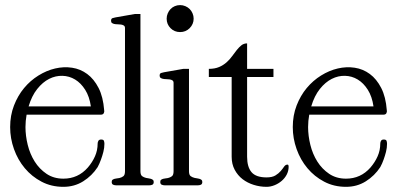

<svg xmlns="http://www.w3.org/2000/svg" viewBox="-20 -721 1540 747"><path d="M333.5 -307.1Q328.1 -345.2 311.5 -371.6Q294.9 -397.9 272.2 -411.6Q249.5 -425.3 222.9 -426Q196.3 -426.8 171.1 -414.1Q146 -401.4 124.8 -374.8Q103.5 -348.1 91.3 -307.1ZM386.2 -161.6Q386.2 -146 382.1 -129.9Q377.9 -113.8 373 -100.6Q370.1 -92.8 366.9 -85.2Q363.8 -77.6 359.9 -70.8Q337.9 -37.1 303.7 -15.6Q269.5 5.9 226.6 5.9Q179.7 5.9 141.6 -14.2Q103.5 -34.2 76.4 -66.7Q49.3 -99.1 34.4 -140.9Q19.5 -182.6 19.5 -226.6Q19.5 -272 34.4 -310.5Q49.3 -349.1 73.7 -378.4Q98.1 -407.7 129.6 -427.2Q161.1 -446.8 194.6 -454.6Q228 -462.4 260.5 -457.5Q293 -452.6 319.3 -433.1Q345.7 -413.6 363.5 -378.9Q381.3 -344.2 385.3 -292Q386.7 -286.6 383.8 -280.8Q380.9 -274.9 372.6 -274.9H83.5Q79.1 -250.5 79.1 -226.6Q79.1 -192.9 87.9 -157.2Q96.7 -121.6 115 -92.5Q133.3 -63.5 161.1 -44.7Q189 -25.9 226.6 -25.9Q283.7 -25.9 321.8 -69.3Q339.4 -89.8 349.6 -113Q359.9 -136.2 359.9 -162.6Q359.9 -168 362.8 -173.1Q365.7 -178.2 373.5 -178.2Q382.8 -178.2 384.5 -172.6Q386.2 -167 386.2 -161.6Z M578.1 -13.2Q578.1 -4.9 572.8 -2.4Q567.4 0 561.5 0H431.6Q425.8 0 420.2 -2.4Q414.6 -4.9 414.6 -13.2Q414.6 -19.5 418.5 -22Q422.4 -24.4 426.3 -25.4Q430.2 -26.4 434.8 -26.9Q439.5 -27.3 444.3 -28.3Q453.1 -30.3 459.7 -35.2Q466.3 -40 466.3 -54.7V-611.8Q466.3 -618.7 461.9 -621.6Q457.5 -624.5 450.9 -625.5Q444.3 -626.5 437 -626.5Q429.7 -626.5 423.8 -627.9Q419.9 -628.9 416 -631.3Q412.1 -633.8 412.1 -640.1Q412.1 -648.4 417.7 -650.4Q423.3 -652.3 429.2 -653.3L504.4 -666.5H526.4V-54.7Q526.4 -40.5 533 -35.6Q539.6 -30.8 548.3 -28.8Q553.7 -27.8 558.1 -27.1Q562.5 -26.4 566.4 -25.4Q570.3 -24.4 574.2 -21.7Q578.1 -19 578.1 -13.2Z M767.1 -13.2Q767.1 -4.9 761.7 -2.4Q756.3 0 750.5 0H620.6Q614.7 0 609.1 -2.4Q603.5 -4.9 603.5 -13.2Q603.5 -19.5 607.4 -22Q611.3 -24.4 615.2 -25.4Q619.1 -26.4 623.8 -26.9Q628.4 -27.3 633.3 -28.3Q642.1 -30.3 648.7 -35.2Q655.3 -40 655.3 -54.7V-398.4Q655.3 -405.3 650.9 -408.2Q646.5 -411.1 639.9 -412.1Q633.3 -413.1 626 -413.1Q618.7 -413.1 612.8 -414.6Q608.9 -415.5 605 -418Q601.1 -420.4 601.1 -426.8Q601.1 -435.1 606.7 -437Q612.3 -439 618.2 -439.9L693.4 -453.1H715.3V-54.7Q715.3 -40.5 721.9 -35.6Q728.5 -30.8 737.3 -28.8Q742.7 -27.8 747.1 -27.1Q751.5 -26.4 755.4 -25.4Q759.3 -24.4 763.2 -21.7Q767.1 -19 767.1 -13.2ZM733.4 -648.4Q733.4 -627 717.8 -611.3Q702.6 -596.2 680.7 -596.2Q658.7 -596.2 643.6 -611.3Q628.4 -626.5 628.4 -648.4Q628.4 -659.2 632.6 -668.9Q636.7 -678.7 643.6 -685.8Q650.4 -692.9 659.9 -697Q669.4 -701.2 680.7 -701.2Q691.4 -701.2 701.2 -697Q710.9 -692.9 718 -685.8Q725.1 -678.7 729.2 -668.9Q733.4 -659.2 733.4 -648.4Z M1103 -72.3Q1103 -56.2 1095.5 -41.7Q1087.9 -27.3 1075.4 -16.8Q1063 -6.3 1047.6 -0.2Q1032.2 5.9 1017.1 5.9Q991.7 5.9 967.3 -1.7Q942.9 -9.3 923.8 -23.9Q904.8 -38.6 893.1 -60.5Q881.3 -82.5 881.3 -111.3V-421.4H792.5V-453.1Q815.9 -453.1 832.8 -460.4Q849.6 -467.8 861.8 -478.8Q874 -489.7 883.3 -502.7Q892.6 -515.6 901.4 -526.6Q910.2 -537.6 919.4 -544.9Q928.7 -552.2 941.4 -552.2V-453.1H1043.9V-421.4H941.4V-111.3Q941.4 -71.3 958.7 -51Q976.1 -30.8 1017.1 -30.8Q1039.1 -30.8 1051.8 -38.6Q1064.5 -46.4 1072.3 -55.7Q1080.1 -64.9 1085.4 -72.8Q1090.8 -80.6 1098.6 -80.6Q1101.6 -80.6 1102.3 -77.4Q1103 -74.2 1103 -72.3Z M1433.1 -307.1Q1427.7 -345.2 1411.1 -371.6Q1394.5 -397.9 1371.8 -411.6Q1349.1 -425.3 1322.5 -426Q1295.9 -426.8 1270.8 -414.1Q1245.6 -401.4 1224.4 -374.8Q1203.1 -348.1 1190.9 -307.1ZM1485.8 -161.6Q1485.8 -146 1481.7 -129.9Q1477.5 -113.8 1472.7 -100.6Q1469.7 -92.8 1466.6 -85.2Q1463.4 -77.6 1459.5 -70.8Q1437.5 -37.1 1403.3 -15.6Q1369.1 5.9 1326.2 5.9Q1279.3 5.9 1241.2 -14.2Q1203.1 -34.2 1176 -66.7Q1148.9 -99.1 1134 -140.9Q1119.1 -182.6 1119.1 -226.6Q1119.1 -272 1134 -310.5Q1148.9 -349.1 1173.3 -378.4Q1197.8 -407.7 1229.2 -427.2Q1260.7 -446.8 1294.2 -454.6Q1327.6 -462.4 1360.1 -457.5Q1392.6 -452.6 1418.9 -433.1Q1445.3 -413.6 1463.1 -378.9Q1481 -344.2 1484.9 -292Q1486.3 -286.6 1483.4 -280.8Q1480.5 -274.9 1472.2 -274.9H1183.1Q1178.7 -250.5 1178.7 -226.6Q1178.7 -192.9 1187.5 -157.2Q1196.3 -121.6 1214.6 -92.5Q1232.9 -63.5 1260.7 -44.7Q1288.6 -25.9 1326.2 -25.9Q1383.3 -25.9 1421.4 -69.3Q1439 -89.8 1449.2 -113Q1459.5 -136.2 1459.5 -162.6Q1459.5 -168 1462.4 -173.1Q1465.3 -178.2 1473.1 -178.2Q1482.4 -178.2 1484.1 -172.6Q1485.8 -167 1485.8 -161.6Z"/></svg>

Font: Atsinvsda
Style: Regular
Weight: 400
Designer: Al Webster
Foundry: Al Webster and Michael Everson
Version: Version 2.000